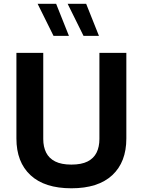

<svg xmlns="http://www.w3.org/2000/svg" viewBox="-20 -988 753 1013"><path d="M504.5 -709.1V-254.6Q504.5 -213.4 489.6 -183Q474.6 -152.6 442.2 -136.1Q409.7 -119.6 356.6 -119.6Q304 -119.6 271.2 -136.1Q238.5 -152.6 223.4 -183Q208.2 -213.4 208.2 -254.6V-709.1H66.6V-257.3Q66.6 -132.6 141.1 -63.6Q215.5 5.4 356.6 5.4Q497.7 5.4 572.2 -63.6Q646.6 -132.6 646.6 -257.3V-709.1ZM343.6 -798.9 276.1 -968.1H178.4L262.3 -798.9ZM502 -798.9 434.5 -968.1H336.8L420.6 -798.9Z"/></svg>

Font: Estedad VF
Style: Regular
Weight: 100
Designer: Amin Abedi
Version: Version 7.3